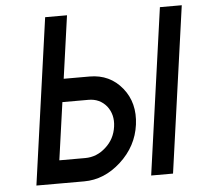

<svg xmlns="http://www.w3.org/2000/svg" viewBox="-51 -753 845 805"><g transform="rotate(-5 371.5 -350.0)"><path d="M168 -700 70 0H162H271Q356 0 426 -64Q496 -128 508 -218Q520 -309 469 -372Q417 -436 332 -436H223L260 -700ZM651 -700 553 0H645L743 -700ZM209 -339H319Q366 -339 395 -304Q423 -268 416 -218Q409 -166 371 -132Q333 -97 284 -97H175Z"/></g></svg>

Font: Unageo
Style: Medium-Italic
Weight: 500
Designer: Richard Sepsi
Foundry: Richard Sepsi
Version: Version 2.000